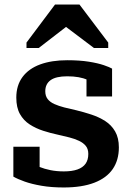

<svg xmlns="http://www.w3.org/2000/svg" viewBox="-20 -816 581 848"><path d="M370 -136Q370 -158 359 -171.5Q348 -185 329 -194Q310 -203 286.5 -209Q263 -215 236 -221Q203 -228 170.5 -238.5Q138 -249 111 -266.5Q84 -284 68 -312.5Q52 -341 52 -385Q52 -439 79.5 -476Q107 -513 157.5 -531.5Q208 -550 277 -550Q332 -550 372.5 -543.5Q413 -537 439 -528Q465 -519 475 -513V-390H362V-489Q375 -490 383 -486.5Q391 -483 394.5 -476.5Q398 -470 398.5 -462Q399 -454 397 -445Q385 -456 367 -463.5Q349 -471 327 -475Q305 -479 277 -479Q227 -479 203.5 -462Q180 -445 180 -413Q180 -392 190.5 -378.5Q201 -365 220 -356.5Q239 -348 264 -341.5Q289 -335 317 -329Q350 -321 383.5 -310Q417 -299 444.5 -281.5Q472 -264 488.5 -235.5Q505 -207 505 -165Q505 -109 478 -69.5Q451 -30 396.5 -9Q342 12 261 12Q207 12 163.5 4.5Q120 -3 89 -14Q58 -25 39 -36V-168H155V-37Q138 -44 128 -53Q118 -62 114.5 -71Q111 -80 112.5 -87.5Q114 -95 120 -98Q134 -87 155 -78.5Q176 -70 203 -64.5Q230 -59 262 -59Q298 -59 322 -67.5Q346 -76 358 -93Q370 -110 370 -136ZM331 -796H223L97 -628V-604H151L313 -729L232 -727L395 -604H458V-628Z"/></svg>

Font: Roboto Serif SemiBold
Style: Regular
Weight: 600
Designer: Greg Gazdowicz
Foundry: Commercial Type
Version: Version 1.008